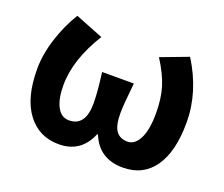

<svg xmlns="http://www.w3.org/2000/svg" viewBox="-101 -724 1034 888"><g transform="rotate(20 416.0 -280.0)"><path d="M260.7 13.7Q163.1 13.7 106 -62.5Q48.8 -138.7 48.8 -279.3Q48.8 -351.6 74.2 -430.7Q99.6 -509.8 139.6 -574.2L277.3 -519.5Q188.5 -377 188.5 -251Q188.5 -183.6 209 -145Q229.5 -106.4 267.6 -106.4Q348.6 -106.4 348.6 -218.8Q348.6 -276.4 335.9 -369.1H492.2Q480.5 -258.8 480.5 -218.8Q480.5 -158.2 499.5 -132.3Q518.6 -106.4 555.7 -106.4Q591.8 -106.4 613.8 -149.9Q635.7 -193.4 635.7 -274.4Q635.7 -346.7 619.1 -401.4Q602.5 -456.1 559.6 -523.4L694.3 -574.2Q783.2 -432.6 783.2 -283.2Q783.2 -139.6 729.5 -63Q675.8 13.7 576.2 13.7Q459 13.7 417 -90.8H413.1Q370.1 13.7 260.7 13.7Z"/></g></svg>

Font: Gen Shin Gothic Bold
Style: Bold
Weight: 700
Designer: [Source Han Sans]
Ryoko NISHIZUKA  (kana & ideographs); Paul D. Hunt (Latin, Greek & Cyrillic); Wenlong ZHANG  (bopomofo
Version: Version 1.002.20150607